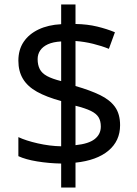

<svg xmlns="http://www.w3.org/2000/svg" viewBox="-20 -779 612 857"><path d="M253 -49Q198 -50 146 -58.5Q94 -67 62 -82V-167Q96 -151 149 -139Q202 -127 253 -126V-328Q187 -346 145 -369.5Q103 -393 82.5 -427Q62 -461 62 -508Q62 -557 85.5 -592Q109 -627 152 -647.5Q195 -668 253 -671V-759H317V-672Q370 -671 413.5 -660.5Q457 -650 493 -635L466 -561Q434 -574 395.5 -583.5Q357 -593 317 -596V-395Q383 -376 427 -354.5Q471 -333 493.5 -301.5Q516 -270 516 -220Q516 -150 464 -106.5Q412 -63 317 -53V58H253ZM317 -131Q376 -137 403 -158.5Q430 -180 430 -214Q430 -239 420 -255.5Q410 -272 385.5 -284Q361 -296 317 -307ZM253 -594Q217 -592 194 -581.5Q171 -571 159.5 -554Q148 -537 148 -515Q148 -489 157.5 -470.5Q167 -452 190 -439.5Q213 -427 253 -417Z"/></svg>

Font: gurmukhi115
Style: Regular
Weight: 400
Designer: Jelle Bosma - Monotype Design Team
Foundry: Monotype Imaging Inc.
Version: Version 2.003